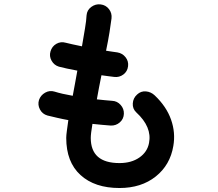

<svg xmlns="http://www.w3.org/2000/svg" viewBox="-20 -840 1040 916"><path d="M550 57Q432 57 364 -5Q296 -67 296 -182Q296 -194 299 -216Q302 -238 306 -267Q278 -272 252.5 -278Q227 -284 206 -289Q182 -296 170.5 -318Q159 -340 166 -363Q174 -386 195.5 -398Q217 -410 240 -403Q275 -392 327 -383Q332 -412 338 -442Q344 -472 349 -503Q322 -508 299 -513Q276 -518 261 -522Q238 -529 226 -550.5Q214 -572 221 -595Q228 -619 249 -631Q270 -643 294 -636Q306 -633 326 -628.5Q346 -624 371 -619Q379 -666 385.5 -704.5Q392 -743 393 -767Q395 -792 415.5 -807Q436 -822 460 -819Q485 -816 500 -796.5Q515 -777 512 -752Q509 -727 502.5 -686.5Q496 -646 486 -598Q502 -595 515.5 -593.5Q529 -592 540 -590Q564 -586 579 -567Q594 -548 591 -524Q588 -499 568.5 -484.5Q549 -470 525 -473Q513 -474 497 -476.5Q481 -479 464 -481Q458 -452 452.5 -423Q447 -394 442 -366Q462 -364 480.5 -362Q499 -360 515 -359Q539 -358 555.5 -339.5Q572 -321 571 -297Q570 -272 551.5 -256Q533 -240 508 -241Q488 -243 466 -244.5Q444 -246 421 -249Q413 -201 413 -182Q413 -62 550 -62Q607 -62 645 -88.5Q683 -115 691 -158Q706 -234 630 -304Q612 -321 613.5 -346.5Q615 -372 634 -389Q652 -406 676 -404Q700 -402 718 -385Q774 -332 796 -269.5Q818 -207 807 -144Q792 -53 723 2Q654 57 550 57Z"/></svg>

Font: Zen Maru Gothic
Style: Bold
Weight: 700
Designer: Yoshimichi Ohira
Foundry: Positype
Version: Version 1.001